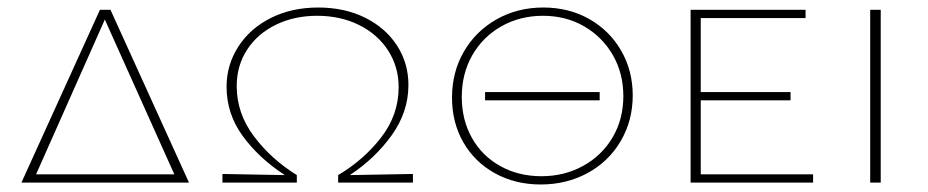

<svg xmlns="http://www.w3.org/2000/svg" viewBox="-20 -486 2470 511"><path d="M483 0H37L246 -460H274ZM444 -22 259 -434 76 -22Z M1079 -23V0H880V-20Q949 -61 995 -121Q1041 -181 1041 -254Q1041 -308 1013 -351.5Q985 -395 935.5 -419.5Q886 -444 824 -444Q763 -444 714 -420Q665 -396 637.5 -353.5Q610 -311 610 -257Q610 -184 656 -123Q702 -62 770 -20V0H572V-23L738 -20Q669 -65 626 -124Q583 -183 583 -255Q583 -313 614 -361.5Q645 -410 700.5 -438Q756 -466 827 -466Q897 -466 951.5 -439Q1006 -412 1036.5 -365Q1067 -318 1067 -260Q1067 -188 1022.5 -126Q978 -64 911 -20Z M1183 -226Q1183 -294 1214.5 -348.5Q1246 -403 1301.5 -434.5Q1357 -466 1426 -466Q1494 -466 1548 -435.5Q1602 -405 1633 -351.5Q1664 -298 1664 -232Q1664 -165 1632 -110.5Q1600 -56 1544 -25.5Q1488 5 1419 5Q1351 5 1297 -25Q1243 -55 1213 -107.5Q1183 -160 1183 -226ZM1639 -230Q1639 -291 1611 -339.5Q1583 -388 1534.5 -416Q1486 -444 1425 -444Q1364 -444 1314.5 -416Q1265 -388 1237 -339Q1209 -290 1209 -228Q1209 -167 1236 -119Q1263 -71 1311.5 -44Q1360 -17 1421 -17Q1482 -17 1532 -44.5Q1582 -72 1610.5 -120.5Q1639 -169 1639 -230ZM1271 -241H1576V-219H1271Z M2144 -22V0H1818V-460H2124V-438H1845V-241H2084V-219H1845V-22Z M2296 -460H2324V0H2296Z"/></svg>

Font: Ysabeau SC Extralight
Style: Regular
Weight: 200
Designer: Christian Thalmann (Catharsis Fonts)
Version: Version 0.003